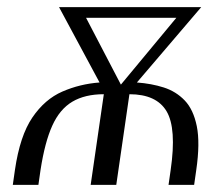

<svg xmlns="http://www.w3.org/2000/svg" viewBox="-20 -520 586 540"><path d="M16 0 22 -42Q36 -138 71 -189.5Q106 -241 155.5 -262.5Q205 -284 260 -288L146 -500H546L365 -288Q406 -285 440.5 -274Q475 -263 499.5 -237.5Q524 -212 533.5 -165Q543 -118 532 -42L526 0H454L460 -42Q477 -159 448.5 -207Q420 -255 344 -255L307 0H235L272 -255Q219 -255 183.5 -234Q148 -213 127 -166.5Q106 -120 94 -42L88 0ZM320 -282 476 -470H222Z"/></svg>

Font: Arsenal SC
Style: Italic
Weight: 400
Italic angle: -9.10001°
Designer: Andrij Shevchenko
Foundry: Stairsfor
Version: Version 2.001; ttfautohint (v1.8.4.7-5d5b)